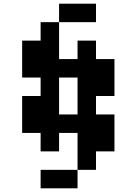

<svg xmlns="http://www.w3.org/2000/svg" viewBox="-20 -820 740 1040"><path d="M400 -500H300V-700H200V-600H100V-400H200V-300H100V-100H200V0H300V-100H400V100H500V0H600V-200H500V-300H600V-500H500V-600H400ZM200 200H400V100H200ZM300 -200V-400H400V-200ZM300 -700H500V-800H300Z"/></svg>

Font: FT88 Gothique
Style: Regular
Weight: 400
Designer: Ange Degheest & Oriane Charvieux
Foundry: Velvetyne Type Foundry
Version: Version 1.000;FEAKit 1.0